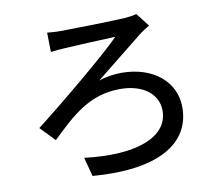

<svg xmlns="http://www.w3.org/2000/svg" viewBox="-86 -860 1171 1014"><g transform="rotate(-10 500.0 -353.0)"><path d="M226 -741 228 -637C249 -640 280 -643 304 -644C353 -647 519 -655 577 -657C495 -573 238 -360 98 -252L173 -174C291 -288 389 -381 554 -381C677 -381 755 -318 755 -230C755 -89 581 -22 304 -56L331 46C680 74 861 -35 861 -229C861 -367 745 -464 575 -464C541 -464 497 -459 453 -444C537 -511 647 -600 714 -653C726 -661 747 -676 763 -684L707 -756C690 -751 663 -747 644 -746C580 -742 354 -737 300 -737C270 -737 243 -739 226 -741Z"/></g></svg>

Font: Noto Sans CJK SC Medium
Style: Regular
Weight: 500
Designer: Ryoko NISHIZUKA 西塚涼子 (kana, bopomofo & ideographs); Paul D. Hunt (Latin, Greek & Cyrillic); Sandoll Communications 산돌커뮤니
Foundry: Adobe
Version: Version 2.004;hotconv 1.0.118;makeotfexe 2.5.65603